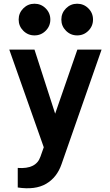

<svg xmlns="http://www.w3.org/2000/svg" viewBox="-20 -791 589 1030"><path d="M75.2 109.9Q173.8 117.2 196.8 49.8L214.8 -1L29.8 -524.9H165L275.9 -181.2L395 -524.9H524.9L310.1 89.8Q285.6 161.1 227.3 195.1Q168.9 229 75.2 214.8ZM105 -626Q80.1 -650.9 80.1 -686Q80.1 -721.2 105 -746.1Q129.9 -771 165 -771Q200.2 -771 225.1 -746.1Q250 -721.2 250 -686Q250 -650.9 225.1 -626Q200.2 -601.1 165 -601.1Q129.9 -601.1 105 -626ZM334 -626Q309.1 -650.9 309.1 -686Q309.1 -721.2 334 -746.1Q358.9 -771 394 -771Q429.2 -771 454.1 -746.1Q479 -721.2 479 -686Q479 -650.9 454.1 -626Q429.2 -601.1 394 -601.1Q358.9 -601.1 334 -626Z"/></svg>

Font: Miedinger*
Style: Bold
Weight: 700
Version: Version 001.000